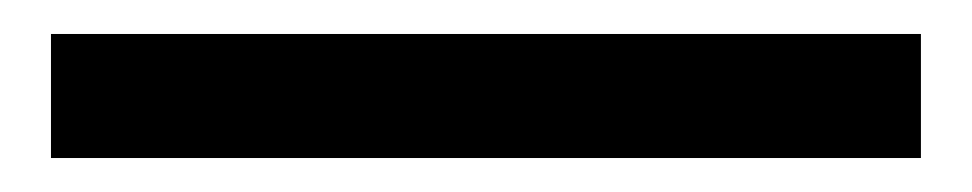

<svg xmlns="http://www.w3.org/2000/svg" viewBox="-20 115 572 113"><path d="M10 208V135H522V208Z"/></svg>

Font: Eczar Medium
Style: Regular
Weight: 500
Designer: Vaibhav Singh
Foundry: Rosetta Type Foundry
Version: Version 2.000